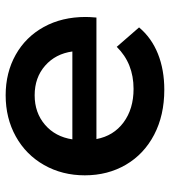

<svg xmlns="http://www.w3.org/2000/svg" viewBox="18 -598 587 662"><g transform="rotate(-90 311.0 -266.5)"><path d="M582 -227H163Q174 -168 220.5 -133.5Q267 -99 336 -99Q424 -99 481 -157L548 -80Q512 -37 457 -15Q402 7 333 7Q245 7 178 -28Q111 -63 74.5 -125.5Q38 -188 38 -267Q38 -345 73.5 -407.5Q109 -470 172 -505Q235 -540 314 -540Q392 -540 453.5 -505.5Q515 -471 549.5 -408.5Q584 -346 584 -264Q584 -251 582 -227ZM162 -310H465Q457 -368 416 -404Q375 -440 314 -440Q254 -440 212.5 -404.5Q171 -369 162 -310Z"/></g></svg>

Font: APTA Sans SemiBold
Style: Bold
Weight: 600
Version: Version 7.200